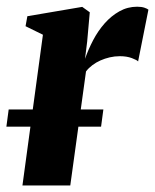

<svg xmlns="http://www.w3.org/2000/svg" viewBox="-34 -566 474 586"><path d="M34.5 0 97 -460 44 -486 49.5 -516.5 217 -545 240 -528.5 232 -438.5 225.5 -386.5Q235.5 -415 250.2 -443.2Q265 -471.5 285.2 -494.5Q305.5 -517.5 330.5 -531.5Q355.5 -545.5 384.5 -545.5Q398 -545.5 406.8 -542.5Q415.5 -539.5 419 -536.5L387.5 -378.5Q384.5 -382.5 368.8 -388.5Q353 -394.5 332 -394.5Q316 -394.5 301 -391Q286 -387.5 272.5 -381.5Q259 -375.5 247.8 -367Q236.5 -358.5 228.5 -348L180.5 0ZM281.5 -232 274.5 -179.5H-14.5L-7.5 -232Z"/></svg>

Font: Merriweather 72pt ExtraBold
Style: Italic
Weight: 800
Italic angle: -7.8°
Version: Version 2.101